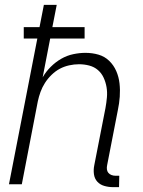

<svg xmlns="http://www.w3.org/2000/svg" viewBox="-20 -760 590 792"><path d="M447 12Q428 12 410.5 7Q393 2 381.5 -10.5Q370 -23 367.5 -41.5Q365 -60 369 -79L415 -314Q419 -336 421 -358Q423 -380 419.5 -400.5Q416 -421 407.5 -439.5Q399 -458 384 -471Q369 -484 348.5 -489.5Q328 -495 306 -495Q286 -495 265.5 -490.5Q245 -486 227 -476.5Q209 -467 193 -451.5Q177 -436 165.5 -418Q154 -400 147 -380.5Q140 -361 136 -342L70 0H17L134 -601H78V-648H143L161 -740H214L196 -648H329V-601H187L156 -441Q169 -464 189 -484Q209 -504 232.5 -517.5Q256 -531 282 -536.5Q308 -542 332 -542Q361 -542 386.5 -534.5Q412 -527 430.5 -509Q449 -491 459.5 -467Q470 -443 473 -416Q476 -389 474 -361Q472 -333 466 -305L422 -79Q420 -70 421 -61.5Q422 -53 427 -47Q432 -41 440 -38Q448 -35 457 -35H472L471 12Z"/></svg>

Font: Lode Dark
Style: Italic
Weight: 400
Italic angle: -11°
Monospace: yes
Designer: Belleve Invis
Foundry: Belleve Invis
Version: Version 29.2.0; ttfautohint (v1.8.3)